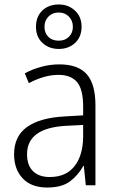

<svg xmlns="http://www.w3.org/2000/svg" viewBox="-20 -829 523 859"><path d="M246 -541Q329 -541 368 -497Q407 -453 407 -358V0H364L355 -87H353Q329 -44 292.5 -17Q256 10 191 10Q120 10 81.5 -31Q43 -72 43 -139Q43 -219 100.5 -260.5Q158 -302 268 -308L352 -313V-352Q352 -430 324.5 -462Q297 -494 242 -494Q209 -494 176 -484.5Q143 -475 109 -457L91 -501Q124 -519 164 -530Q204 -541 246 -541ZM274 -266Q101 -256 101 -139Q101 -89 128 -63Q155 -37 202 -37Q275 -37 313 -85Q351 -133 352 -217V-270ZM243 -610Q199 -610 170 -637Q141 -664 141 -709Q141 -755 169.5 -782Q198 -809 243 -809Q286 -809 315.5 -781.5Q345 -754 345 -710Q345 -664 316 -637Q287 -610 243 -610ZM243 -647Q271 -647 288.5 -664.5Q306 -682 306 -709Q306 -737 288 -755Q270 -773 243 -773Q215 -773 197 -755Q179 -737 179 -709Q179 -682 196 -664.5Q213 -647 243 -647Z"/></svg>

Font: Noto Sans Georgian SemiCondensed Light
Style: Regular
Weight: 300
Width: 4
Designer: Monotype Design Team, Akaki Razmadze
Foundry: Google LLC
Version: Version 2.005; ttfautohint (v1.8.4.7-5d5b)